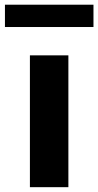

<svg xmlns="http://www.w3.org/2000/svg" viewBox="-58 -776 407 796"><path d="M66 0V-546.5H225.5V0ZM-37.5 -664V-756.5H329.5V-664Z"/></svg>

Font: Encode Sans Semi Expanded
Style: Bold
Weight: 700
Width: 6
Designer: Multiple Designers
Foundry: Impallari Type
Version: Version 3.000; ttfautohint (v1.8.3) -l 8 -r 50 -G 200 -x 14 